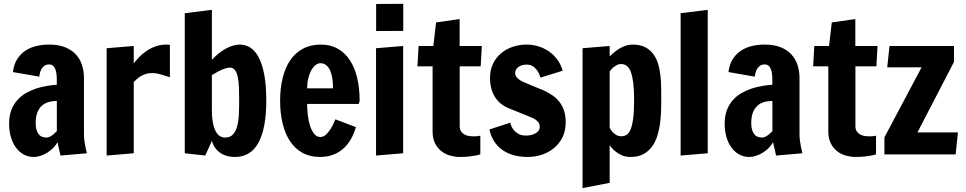

<svg xmlns="http://www.w3.org/2000/svg" viewBox="-20 -801 5012 996"><path d="M27.3 -159.7Q27.3 -199.7 38.8 -229.7Q50.3 -259.8 69.6 -281.5Q88.9 -303.2 114.3 -317.9Q139.6 -332.5 167.2 -341.6Q194.8 -350.6 222.7 -355.2Q250.5 -359.9 274.9 -361.3Q274.9 -380.9 274.4 -399.7Q273.9 -418.5 270 -433.3Q266.1 -448.2 257.8 -457.5Q249.5 -466.8 234.4 -466.8Q221.7 -466.8 212.6 -461.2Q203.6 -455.6 197.5 -446.5Q191.4 -437.5 188.2 -426Q185.1 -414.6 183.6 -403.3L46.9 -427.2Q52.2 -469.2 70.8 -496.8Q89.4 -524.4 115.5 -540.5Q141.6 -556.6 172.6 -563.2Q203.6 -569.8 234.4 -569.8Q282.2 -569.8 316.4 -556.4Q350.6 -543 372.6 -519.5Q394.5 -496.1 405 -464.6Q415.5 -433.1 415.5 -397V-106Q415.5 -89.4 417.7 -71.8Q419.9 -54.2 422.9 -39.6Q426.3 -22.5 430.7 -5.9L293.9 5.9L278.3 -63Q270 -47.9 256.6 -34.2Q243.2 -20.5 226.6 -10Q210 0.5 191.4 6.8Q172.9 13.2 154.8 13.2Q126 13.2 102.5 0.2Q79.1 -12.7 62.3 -35.9Q45.4 -59.1 36.4 -90.6Q27.3 -122.1 27.3 -159.7ZM165 -161.6Q165 -128.4 178.5 -107.9Q191.9 -87.4 220.7 -87.4Q230.5 -87.4 240 -92.5Q249.5 -97.7 257.3 -104Q266.1 -111.3 274.9 -120.6V-277.3Q251.5 -277.3 231.4 -271.5Q211.4 -265.6 196.5 -252Q181.6 -238.3 173.3 -216.1Q165 -193.8 165 -161.6Z M533.2 -550.8 673.8 -562.5V-472.2Q686 -488.3 702.6 -505.6Q719.2 -522.9 740.5 -537.1Q761.7 -551.3 787.6 -560.5Q813.5 -569.8 844.2 -569.8Q846.7 -569.8 849.6 -569.6Q852.5 -569.3 855 -568.8Q857.9 -568.4 861.3 -567.9V-400.4Q838.4 -407.2 814.9 -414.6Q791.5 -421.9 767.6 -421.9Q744.1 -421.9 721.2 -411.6Q698.2 -401.4 673.8 -375V-5.9L533.2 5.9Z M938.5 -5.9V-732.4L1079.1 -750V-490.7Q1095.2 -508.3 1113.3 -522.9Q1131.3 -537.6 1149.9 -547.9Q1168.5 -558.1 1187.5 -564Q1206.5 -569.8 1224.6 -569.8Q1252.4 -569.8 1277.3 -554.7Q1302.2 -539.6 1320.8 -505.6Q1339.4 -471.7 1350.3 -416.5Q1361.3 -361.3 1361.3 -281.2Q1361.3 -205.1 1350.6 -149.7Q1339.8 -94.2 1319.1 -57.9Q1298.3 -21.5 1268.3 -4.2Q1238.3 13.2 1199.7 13.2Q1180.2 13.2 1164.8 9.8Q1149.4 6.3 1137.2 0.5Q1125 -5.4 1116 -12.9Q1106.9 -20.5 1100.6 -28.3Q1085.4 -46.9 1079.1 -70.3L1044.9 5.9ZM1079.1 -234.4Q1079.1 -190.4 1085 -161.9Q1090.8 -133.3 1100.6 -116.9Q1110.4 -100.6 1122.6 -94Q1134.8 -87.4 1147.5 -87.4Q1173.3 -87.4 1188 -103Q1202.6 -118.7 1210 -145.3Q1217.3 -171.9 1219 -207Q1220.7 -242.2 1220.7 -281.2Q1220.7 -316.9 1219.5 -347.7Q1218.3 -378.4 1213.6 -401.1Q1209 -423.8 1199.2 -437Q1189.5 -450.2 1171.9 -450.2Q1159.2 -450.2 1143.1 -444.1Q1127 -438 1112.8 -430.7Q1096.2 -421.9 1079.1 -411.6Z M1573.2 -261.7Q1573.2 -235.4 1576.7 -205.1Q1580.1 -174.8 1588.1 -149.4Q1596.2 -124 1609.4 -107.2Q1622.6 -90.3 1641.6 -90.3Q1658.2 -90.3 1671.9 -103.5Q1685.5 -116.7 1695.8 -133.3Q1706.1 -149.9 1712.2 -164.6Q1718.3 -179.2 1719.7 -182.1L1826.2 -141.6Q1816.4 -107.4 1800.3 -79.1Q1784.2 -50.8 1761.2 -30.3Q1738.3 -9.8 1708 1.7Q1677.7 13.2 1639.2 13.2Q1587.9 13.2 1549.1 -8.3Q1510.3 -29.8 1484.6 -68.4Q1459 -106.9 1446 -160.6Q1433.1 -214.4 1433.1 -278.3Q1433.1 -342.8 1446.3 -396.5Q1459.5 -450.2 1485.8 -488.8Q1512.2 -527.3 1551.8 -548.6Q1591.3 -569.8 1644 -569.8Q1694.3 -569.8 1731.9 -548.6Q1769.5 -527.3 1794.9 -488.8Q1820.3 -450.2 1833 -396.5Q1845.7 -342.8 1845.7 -278.3L1843.8 -271.5Q1842.8 -268.6 1842.3 -265.9Q1841.8 -263.2 1841.8 -261.7ZM1707.5 -342.8Q1707.5 -370.6 1703.9 -394.5Q1700.2 -418.5 1692.4 -435.8Q1684.6 -453.1 1672.1 -463.1Q1659.7 -473.1 1641.6 -473.1Q1628.9 -473.1 1616.5 -463.1Q1604 -453.1 1594.5 -435.8Q1585 -418.5 1579.1 -394.5Q1573.2 -370.6 1573.2 -342.8Z M1930.7 -550.8 2071.3 -562.5V-5.9L1930.7 5.9ZM2071.8 -781.2V-640.6L1931.2 -640.1V-780.3Z M2228 -562.5 2242.2 -684.6 2364.3 -702.1V-562.5H2479.5L2473.6 -457H2364.7V-147Q2364.7 -130.4 2371.6 -119.9Q2378.4 -109.4 2388.9 -103.5Q2399.4 -97.7 2412.1 -95.7Q2424.8 -93.8 2436.5 -93.8Q2451.7 -93.8 2461.4 -95.2Q2466.8 -96.2 2471.7 -97.2V-0.5Q2460.9 3.4 2445.3 6.3Q2432.1 8.8 2412.1 11Q2392.1 13.2 2364.3 13.2Q2341.3 13.2 2316.7 6.6Q2292 0 2271.5 -15.4Q2251 -30.8 2237.5 -56.2Q2224.1 -81.5 2224.1 -119.1V-457H2145.5L2151.4 -562.5Z M2627 -164.6Q2631.3 -145.5 2642.1 -130.9Q2650.9 -118.2 2667 -107.9Q2683.1 -97.7 2709 -97.7Q2718.8 -97.7 2731.2 -99.9Q2743.7 -102.1 2754.4 -107.4Q2765.1 -112.8 2772.5 -121.3Q2779.8 -129.9 2779.8 -143.1Q2779.8 -161.1 2767.1 -172.9Q2754.4 -184.6 2737.3 -191.4L2619.6 -239.3Q2572.3 -258.3 2547.1 -298.6Q2522 -338.9 2522 -397.5Q2522 -439.5 2538.1 -471.7Q2554.2 -503.9 2580.6 -525.6Q2606.9 -547.4 2641.1 -558.6Q2675.3 -569.8 2711.9 -569.8Q2742.2 -569.8 2771.7 -561Q2801.3 -552.2 2826.7 -534.9Q2852.1 -517.6 2870.8 -492.2Q2889.6 -466.8 2898.9 -434.1L2783.7 -398.4Q2778.3 -417 2769 -432.1Q2760.7 -444.8 2747.1 -455.3Q2733.4 -465.8 2712.9 -465.8Q2701.7 -465.8 2690.9 -463.4Q2680.2 -460.9 2671.6 -455.3Q2663.1 -449.7 2657.7 -441.2Q2652.3 -432.6 2652.3 -420.9Q2652.3 -411.6 2657.5 -404.1Q2662.6 -396.5 2670.2 -390.6Q2677.7 -384.8 2686 -380.4Q2694.3 -376 2701.2 -373L2801.3 -331.5Q2824.7 -320.8 2845.5 -306.6Q2866.2 -292.5 2881.6 -272.9Q2897 -253.4 2905.8 -227.3Q2914.6 -201.2 2914.6 -167Q2914.6 -121.6 2897.5 -87.9Q2880.4 -54.2 2852.5 -31.7Q2824.7 -9.3 2789.6 2Q2754.4 13.2 2718.3 13.2Q2675.3 13.2 2641.6 3.2Q2607.9 -6.8 2583 -25.4Q2558.1 -43.9 2542 -70.3Q2525.9 -96.7 2518.6 -129.4Z M3002 -550.8 3142.6 -562.5V-508.3Q3154.3 -520 3167.7 -531Q3181.2 -542 3196 -550.5Q3210.9 -559.1 3227.5 -564.5Q3244.1 -569.8 3261.7 -569.8Q3300.3 -569.8 3326.4 -556.4Q3352.5 -543 3369.1 -520.5Q3385.7 -498 3394.3 -468.5Q3402.8 -439 3406.2 -407Q3409.7 -375 3409.9 -342.5Q3410.2 -310.1 3410.2 -281.2Q3410.2 -254.9 3409.2 -222.7Q3408.2 -190.4 3403.6 -157.7Q3398.9 -125 3389.2 -94.2Q3379.4 -63.5 3361.6 -39.6Q3343.8 -15.6 3316.9 -1.2Q3290 13.2 3251 13.2Q3223.6 13.2 3203.6 3.7Q3183.6 -5.9 3169.9 -17.6Q3153.8 -30.8 3142.6 -48.3V147.5L3002 174.8ZM3202.6 -468.8Q3189 -468.8 3178 -462.6Q3167 -456.5 3159.2 -449.2Q3149.9 -440.4 3142.6 -429.7V-139.2Q3148.4 -126.5 3157.2 -116.7Q3164.6 -108.4 3176 -101.3Q3187.5 -94.2 3203.6 -94.2Q3218.3 -94.2 3230.2 -101.6Q3242.2 -108.9 3251 -129.4Q3259.8 -149.9 3264.6 -186.5Q3269.5 -223.1 3269.5 -281.2Q3269.5 -334 3265.1 -369.9Q3260.7 -405.8 3252.4 -427.7Q3244.1 -449.7 3231.4 -459.2Q3218.8 -468.8 3202.6 -468.8Z M3510.7 -732.4 3651.4 -750V-5.9L3510.7 5.9Z M3739.3 -159.7Q3739.3 -199.7 3750.7 -229.7Q3762.2 -259.8 3781.5 -281.5Q3800.8 -303.2 3826.2 -317.9Q3851.6 -332.5 3879.2 -341.6Q3906.7 -350.6 3934.6 -355.2Q3962.4 -359.9 3986.8 -361.3Q3986.8 -380.9 3986.3 -399.7Q3985.8 -418.5 3981.9 -433.3Q3978 -448.2 3969.7 -457.5Q3961.4 -466.8 3946.3 -466.8Q3933.6 -466.8 3924.6 -461.2Q3915.5 -455.6 3909.4 -446.5Q3903.3 -437.5 3900.1 -426Q3897 -414.6 3895.5 -403.3L3758.8 -427.2Q3764.2 -469.2 3782.7 -496.8Q3801.3 -524.4 3827.4 -540.5Q3853.5 -556.6 3884.5 -563.2Q3915.5 -569.8 3946.3 -569.8Q3994.1 -569.8 4028.3 -556.4Q4062.5 -543 4084.5 -519.5Q4106.4 -496.1 4116.9 -464.6Q4127.4 -433.1 4127.4 -397V-106Q4127.4 -89.4 4129.6 -71.8Q4131.8 -54.2 4134.8 -39.6Q4138.2 -22.5 4142.6 -5.9L4005.9 5.9L3990.2 -63Q3981.9 -47.9 3968.5 -34.2Q3955.1 -20.5 3938.5 -10Q3921.9 0.5 3903.3 6.8Q3884.8 13.2 3866.7 13.2Q3837.9 13.2 3814.5 0.2Q3791 -12.7 3774.2 -35.9Q3757.3 -59.1 3748.3 -90.6Q3739.3 -122.1 3739.3 -159.7ZM3877 -161.6Q3877 -128.4 3890.4 -107.9Q3903.8 -87.4 3932.6 -87.4Q3942.4 -87.4 3951.9 -92.5Q3961.4 -97.7 3969.2 -104Q3978 -111.3 3986.8 -120.6V-277.3Q3963.4 -277.3 3943.4 -271.5Q3923.3 -265.6 3908.4 -252Q3893.6 -238.3 3885.3 -216.1Q3877 -193.8 3877 -161.6Z M4280.8 -562.5 4294.9 -684.6 4417 -702.1V-562.5H4532.2L4526.4 -457H4417.5V-147Q4417.5 -130.4 4424.3 -119.9Q4431.2 -109.4 4441.7 -103.5Q4452.1 -97.7 4464.8 -95.7Q4477.5 -93.8 4489.3 -93.8Q4504.4 -93.8 4514.2 -95.2Q4519.5 -96.2 4524.4 -97.2V-0.5Q4513.7 3.4 4498 6.3Q4484.9 8.8 4464.8 11Q4444.8 13.2 4417 13.2Q4394 13.2 4369.4 6.6Q4344.7 0 4324.2 -15.4Q4303.7 -30.8 4290.3 -56.2Q4276.9 -81.5 4276.9 -119.1V-457H4198.2L4204.1 -562.5Z M4949.2 -114.3 4937.5 0H4567.9V-88.4L4760.7 -451.7H4582.5L4594.2 -562.5H4928.7V-479.5L4739.3 -114.3Z"/></svg>

Font: Francois One
Style: Regular
Weight: 400
Designer: Vernon Adams
Foundry: vernon adams
Version: Version 1.000